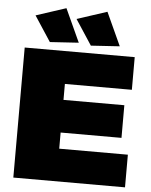

<svg xmlns="http://www.w3.org/2000/svg" viewBox="-61 -981 812 1031"><g transform="rotate(5 345.0 -465.5)"><path d="M652 0H50V-701H643V-525H282V-439H610V-263H282V-176H652ZM182 -742 93 -878 255 -931 337 -752ZM403 -742 314 -878 476 -931 558 -752Z"/></g></svg>

Font: Argentum Novus Black
Style: Regular
Weight: 900
Designer: Julieta Ulanovsky (font) & Cristiano Sobral (main changes)
Foundry: Julieta Ulanovsky (font) & Cristiano Sobral (main changes)
Version: Version 3.00;November 27, 2020;FontCreator 13.0.0.2655 64-bi